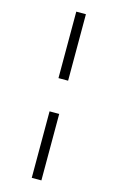

<svg xmlns="http://www.w3.org/2000/svg" viewBox="-147 -769 684 1116"><g transform="rotate(15 194.5 -211.0)"><path d="M166 -711H224V-311H166ZM166 -111H224V289H166Z"/></g></svg>

Font: Ysabeau Infant
Style: Regular
Weight: 400
Designer: Christian Thalmann (Catharsis Fonts)
Version: Version 0.003